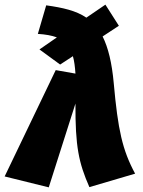

<svg xmlns="http://www.w3.org/2000/svg" viewBox="-54 -787 614 827"><path d="M436 -428C428 -517 412 -582 388 -630L458 -676L400 -767L318 -711C274 -741 217 -754 145 -764L109 -641C142 -639 169 -634 191 -626L116 -574L205 -509L260 -545C266 -524 269 -499 271 -470L186 -485L-34 -27L156 20L271 -341C270 -156 285 -86 331 19L528 -39C473 -141 454 -228 436 -428Z"/></svg>

Font: Fira Sans Heavy
Style: Italic
Weight: 900
Italic angle: -8°
Designer: bBox Type GmbH & Carrois Corporate GbR & Edenspiekermann AG
Foundry: bBox Type GmbH & Carrois Corporate GbR & Edenspiekermann AG
Version: Version 4.301;PS 004.301;hotconv 1.0.88;makeotf.lib2.5.64775